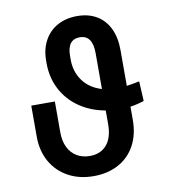

<svg xmlns="http://www.w3.org/2000/svg" viewBox="-82 -788 777 869"><g transform="rotate(-10 307.0 -353.5)"><path d="M497.1 -271V-210.9Q497.1 -142.6 469.7 -92.8Q442.4 -43 393.1 -16.6Q343.8 9.8 279.3 9.8Q213.4 9.8 162.6 -18.1Q111.8 -45.9 83.7 -95.9Q55.7 -146 55.7 -210.9V-353.5H164.1V-210.9Q164.1 -172.4 178 -143.3Q191.9 -114.3 217.8 -98.6Q243.7 -83 278.3 -83Q327.6 -83 355.7 -116Q383.8 -148.9 383.8 -210.9V-273.4Q315.9 -285.6 264.6 -321Q213.4 -356.4 185.3 -410.4Q157.2 -464.4 157.2 -530.3V-541Q157.2 -594.7 179 -634.5Q200.7 -674.3 239.7 -695.6Q278.8 -716.8 330.1 -716.8Q381.3 -716.8 418.9 -694.8Q456.5 -672.9 476.8 -631.1Q497.1 -589.4 497.1 -531.2V-366.7Q527.3 -370.6 555.7 -377L560.5 -286.1Q528.8 -275.4 497.1 -271ZM383.8 -372.1V-537.1Q383.8 -620.1 325.2 -620.1Q267.6 -620.1 267.6 -543.9V-531.2Q266.6 -473.6 297.1 -431.2Q327.6 -388.7 383.8 -372.1Z"/></g></svg>

Font: Pretendard Std Medium
Style: Regular
Weight: 500
Designer: Base glyphs from Inter by Rasmus Andersson; Hangeul glyphs from Noto Sans CJK(Source Han Sans) by Jang Soo-young and Kan
Foundry: Kil Hyung-jin
Version: Version 1.309